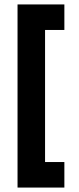

<svg xmlns="http://www.w3.org/2000/svg" viewBox="-20 -761 355 865"><path d="M59 -741H270V-626H183V-31H270V84H59Z"/></svg>

Font: D-DIN
Style: DIN-Bold
Weight: 700
Designer: Charles Nix
Foundry: Datto Inc.
Version: Version 1.00